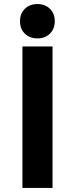

<svg xmlns="http://www.w3.org/2000/svg" viewBox="-20 -930 370 950"><path d="M91 0V-700H240V0ZM165 -740Q127 -740 103 -763.5Q79 -787 79 -825Q79 -863 103 -886.5Q127 -910 165 -910Q203 -910 227 -886.5Q251 -863 251 -825Q251 -787 227 -763.5Q203 -740 165 -740Z"/></svg>

Font: Golos Text SemiBold
Style: Regular
Weight: 600
Designer: A.Korolkova, Vitaly Kuzmin
Foundry: ParaType Ltd
Version: Version 2.004